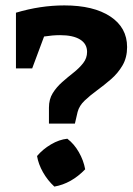

<svg xmlns="http://www.w3.org/2000/svg" viewBox="-20 -685 490 710"><path d="M218 -665Q326 -665 388 -624Q450 -583 450 -511Q450 -472 433 -443Q416 -414 390.5 -392Q365 -370 339 -351Q313 -332 293 -313Q273 -294 267 -271L257 -228H161V-287Q161 -318 175 -340.5Q189 -363 210 -381.5Q231 -400 252 -416.5Q273 -433 287.5 -451.5Q302 -470 302 -493Q302 -523 276 -539Q250 -555 202 -555Q175 -555 143 -550L99 -432H39V-638Q129 -665 218 -665ZM229 -172Q254 -153 271.5 -122.5Q289 -92 295 -59Q244 -6 181 5Q156 -18 139 -48Q122 -78 117 -108Q138 -133 168.5 -151Q199 -169 229 -172Z"/></svg>

Font: Piazzolla SC
Style: Bold
Weight: 700
Designer: Juan Pablo del Peral
Foundry: Huerta Tipografica
Version: Version 1.330